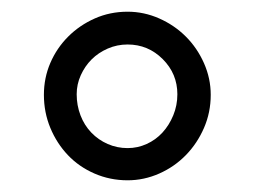

<svg xmlns="http://www.w3.org/2000/svg" viewBox="-20 -730 435 328"><path d="M198 -422Q168 -422 141.5 -433.5Q115 -445 96 -465Q77 -485 66 -511.5Q55 -538 55 -568Q55 -597 66 -622.5Q77 -648 96.5 -667.5Q116 -687 142 -698.5Q168 -710 198 -710Q226 -710 252 -698.5Q278 -687 297.5 -667.5Q317 -648 328.5 -622Q340 -596 340 -568Q340 -538 328.5 -511.5Q317 -485 297.5 -465Q278 -445 252 -433.5Q226 -422 198 -422ZM198 -477Q215 -477 230.5 -484Q246 -491 257.5 -503.5Q269 -516 276 -533Q283 -550 283 -569Q283 -604 258 -629Q233 -654 198 -654Q180 -654 164 -647Q148 -640 136.5 -628.5Q125 -617 118 -601.5Q111 -586 111 -569Q111 -550 117.5 -533Q124 -516 136 -503.5Q148 -491 164 -484Q180 -477 198 -477Z"/></svg>

Font: Rosa Sans
Style: Regular
Weight: 400
Designer: Pentagram / MCKL
Foundry: Pentagram / MCKL
Version: Version 1.005;September 16, 2019;FontCreator 11.5.0.2425 64-